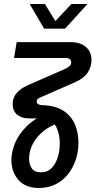

<svg xmlns="http://www.w3.org/2000/svg" viewBox="-20 -720 477 957"><path d="M174 217Q107 217 72 177Q37 137 37 78Q37 37 55 -7Q73 -51 113.5 -91Q154 -131 219 -158L254 -100Q213 -83 183.5 -55Q154 -27 139.5 5.5Q125 38 125 70Q125 101 139 120Q153 139 185 139Q216 139 236.5 118.5Q257 98 267.5 65Q278 32 278 -4Q278 -41 267 -72Q256 -103 234 -118Q225 -125 207.5 -127.5Q190 -130 175 -130H123Q88 -130 65.5 -148.5Q43 -167 43 -201Q43 -231 61 -254Q79 -277 118 -295L303 -376Q320 -384 327.5 -391Q335 -398 335 -409Q335 -431 305 -431H50L63 -510H332Q380 -510 408 -486Q436 -462 436 -421Q436 -386 416.5 -357.5Q397 -329 354 -310L187 -237Q176 -233 169.5 -228Q163 -223 163 -214Q163 -198 188 -196L217 -194Q274 -187 308 -159.5Q342 -132 356.5 -92.5Q371 -53 371 -7Q371 35 358 75Q345 115 320 147Q295 179 258.5 198Q222 217 174 217ZM200 -577 128 -700H204L256 -615L336 -700H416L304 -577Z"/></svg>

Font: MuseoModerno
Style: Italic
Weight: 400
Italic angle: -9°
Designer: Pablo Cosgaya, Héctor Gatti, Marcela Romero, and the Authors of The MuseoModerno Project.
Foundry: Omnibus-Type Team
Version: Version 1.003